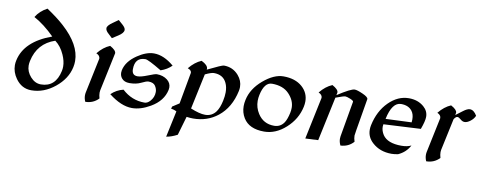

<svg xmlns="http://www.w3.org/2000/svg" viewBox="-69 -1009 3872 1534"><g transform="rotate(10 1867.0 -242.0)"><path d="M197.8 5.9Q119.6 5.9 70.8 -62.5Q34.7 -113.3 34.7 -169.4Q34.7 -188.5 39.1 -208.5Q72.8 -367.7 289.1 -446.3Q205.6 -529.8 121.6 -575.2Q153.3 -627.4 212.9 -659.2Q299.8 -601.1 354.5 -551.3Q502.9 -417 502.9 -284.7Q502.9 -259.8 497.6 -234.9Q477.1 -137.7 388.4 -65.9Q299.8 5.9 197.8 5.9ZM265.1 -53.7Q383.8 -53.7 412.6 -188.5Q416.5 -206.1 416.5 -224.6Q416.5 -269.5 394 -319.3Q366.2 -382.3 318.8 -417.5Q179.2 -370.6 147.9 -223.6Q143.6 -203.6 143.6 -186Q143.6 -136.7 180.4 -95.2Q217.3 -53.7 265.1 -53.7Z M760.3 -516.1 728 -546.4Q703.6 -567.4 703.6 -587.4Q703.6 -608.4 745.6 -637.2L789.6 -668.5L825.2 -637.2Q849.6 -615.2 849.6 -598.1Q849.6 -573.2 807.6 -546.4ZM639.2 21.5Q627.9 -3.9 627.9 -29.3Q627.9 -41.5 630.4 -53.2Q689.9 -332.5 689.9 -337.4Q689.9 -362.8 659.2 -375.5Q703.6 -430.7 757.8 -453.1Q807.1 -426.3 807.1 -401.9Q807.1 -399.4 741.2 -89.8Q739.3 -81.1 739.3 -70.8Q739.3 -50.3 746.6 -24.4Q703.1 21 639.2 21.5Z M1014.2 5.9Q926.8 5.9 825.7 -73.2Q867.7 -113.8 923.8 -127Q1002.4 -54.2 1106 -54.2Q1128.9 -54.2 1150.4 -77.1Q1180.7 -109.9 1180.7 -153.3Q1180.7 -177.7 1165.3 -201.7Q1149.9 -225.6 1109.4 -225.6Q1092.3 -225.6 1053.7 -206.3Q1015.1 -187 960.4 -187Q918 -187 897 -212.9Q881.3 -232.4 881.3 -258.3Q881.3 -267.6 883.3 -277.8Q898.9 -351.1 980 -405.8Q1052.2 -454.6 1113.8 -454.6Q1193.4 -454.6 1276.4 -384.3Q1241.2 -348.6 1188 -330.6Q1076.7 -397.5 1053.7 -397.5Q968.8 -397.5 968.8 -301.3Q968.8 -251.5 1014.6 -251.5Q1043 -251.5 1096.7 -273.2Q1150.4 -294.9 1164.6 -294.9Q1215.8 -294.9 1250.5 -267.6Q1280.8 -243.2 1280.8 -207.5Q1280.8 -198.2 1278.8 -188Q1259.3 -95.7 1162.6 -39.6Q1084.5 5.9 1014.2 5.9Z M1599.6 -42.5Q1655.3 -42.5 1687.5 -87.4Q1710.4 -119.6 1722.7 -177.7Q1731 -215.8 1731 -247.6Q1731 -290.5 1715.8 -322.3Q1687.5 -383.3 1612.3 -383.3Q1590.8 -383.3 1542 -359.9L1481 -72.8Q1554.2 -42.5 1599.6 -42.5ZM1324.2 183.6 1369.6 -29.3Q1344.2 -42.5 1324.7 -42.5L1329.1 -61.5L1383.8 -96.7Q1430.2 -350.6 1430.2 -353Q1430.2 -374 1399.4 -384.8Q1444.3 -439.9 1498 -462.4Q1551.3 -436.5 1551.3 -407.2Q1551.3 -403.3 1550.3 -399.9Q1665 -456.1 1680.2 -456.1Q1753.4 -456.1 1800.3 -401.9Q1836.4 -359.9 1836.4 -309.1Q1836.4 -293.5 1833 -276.9Q1803.2 -137.7 1709.5 -63.5Q1625 3.4 1510.3 3.4Q1487.8 3.4 1457.5 -0.5L1413.1 152.3Q1366.2 177.2 1324.2 183.6Z M2086.9 7.8Q1965.3 7.8 1918 -69.3Q1891.6 -112.3 1891.6 -164.6Q1891.6 -189 1897.5 -215.8Q1917 -308.6 2002.2 -381.1Q2087.4 -453.6 2164.6 -453.6Q2260.7 -453.6 2316.9 -403.8Q2370.6 -356 2370.6 -286.1Q2370.6 -265.1 2365.7 -242.2Q2343.8 -139.6 2262.2 -65.9Q2180.7 7.8 2086.9 7.8ZM2157.7 -51.8Q2210 -51.8 2238.8 -96.2Q2255.9 -122.6 2267.6 -176.3Q2272 -197.8 2272 -217.3Q2272 -277.3 2223.1 -328.6Q2174.3 -379.9 2084.5 -379.9Q2022.5 -379.9 2000 -274.4Q1994.6 -249.5 1994.6 -226.1Q1994.6 -170.4 2024.9 -123.5Q2070.8 -51.8 2157.7 -51.8Z M2707.5 11.7Q2694.3 -15.6 2694.3 -42.5Q2694.3 -52.2 2695.8 -61.5L2746.1 -350.6Q2746.1 -359.4 2718.5 -370.6Q2690.9 -381.8 2677.7 -381.8Q2665.5 -381.8 2601.6 -357.9L2525.4 0L2421.4 4.9Q2493.2 -332.5 2493.2 -337.4Q2493.2 -362.8 2462.4 -375.5Q2506.8 -430.7 2561 -453.1Q2610.4 -426.3 2610.4 -401.9Q2610.4 -398.9 2606 -379.4Q2712.9 -448.7 2742.7 -448.7Q2763.2 -448.7 2810.1 -427.7Q2855 -407.7 2855 -391.1L2830.6 -246.1Q2804.7 -95.2 2804.7 -86.4Q2804.7 -64.9 2813.5 -37.6Q2772 8.8 2707.5 11.7Z M3120.6 5.9Q3026.4 5.9 2964.4 -50.3Q2916.5 -93.3 2916.5 -154.3Q2916.5 -171.9 2920.4 -190.9Q2945.3 -308.6 3018.8 -382.1Q3092.3 -455.6 3182.1 -455.6Q3255.4 -455.6 3304.2 -413.1Q3342.3 -379.9 3342.3 -332.5Q3342.3 -298.3 3317.4 -231L3016.1 -215.3Q3014.2 -205.1 3014.2 -194.8Q3014.2 -162.6 3034.7 -130.4Q3074.2 -71.3 3187 -71.3Q3235.4 -71.3 3266.6 -87.4Q3235.4 -27.8 3172.9 0Q3141.1 5.9 3120.6 5.9ZM3025.9 -260.7 3235.8 -269.5Q3237.3 -282.2 3237.3 -293.5Q3237.3 -335 3217.8 -360.8Q3188.5 -399.4 3127.9 -399.4Q3055.2 -399.4 3025.9 -260.7Z M3404.3 16.6Q3393.1 -8.8 3393.1 -34.2Q3393.1 -46.4 3395.5 -58.1Q3455.1 -337.4 3455.1 -342.3Q3455.1 -367.7 3424.8 -380.4Q3469.2 -435.5 3522.9 -458Q3572.3 -431.6 3572.3 -407.2Q3572.3 -404.8 3568.8 -387.7L3624 -429.2Q3655.8 -453.6 3676.8 -453.6Q3709 -453.6 3733.9 -410.6Q3723.6 -385.3 3698 -365.5Q3672.4 -345.7 3651.4 -345.7Q3633.8 -345.7 3617.2 -360.6Q3600.6 -375.5 3588.9 -375.5Q3576.7 -375.5 3561.5 -353L3506.3 -94.7Q3504.4 -85.9 3504.4 -75.7Q3504.4 -55.2 3511.7 -29.3Q3468.3 16.1 3404.3 16.6Z"/></g></svg>

Font: Balgruf
Style: Italic
Weight: 500
Italic angle: -12°
Designer: Paul James Miller
Foundry: High-Logic / Made with FontCreator
Version: Version 1.201;March 28, 2021;FontCreator 13.0.0.2683 64-bit